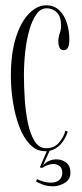

<svg xmlns="http://www.w3.org/2000/svg" viewBox="-20 -546 302 706"><path d="M146 10Q114 10 90.2 -14.8Q66.5 -39.5 51 -80.2Q35.5 -121 27.8 -170Q20 -219 20 -267Q20 -350.5 38.5 -408.2Q57 -466 86.8 -496.2Q116.5 -526.5 150 -526.5Q179 -526.5 198 -508.2Q217 -490 226 -461Q235 -432 235 -400.5Q235 -361.5 215 -361.5Q203.5 -361.5 199 -370.8Q194.5 -380 194.5 -394Q194.5 -409 199.5 -422.8Q204.5 -436.5 204.5 -451.5Q204.5 -484.5 189.2 -500Q174 -515.5 151 -515.5Q129.5 -515.5 113.8 -493.5Q98 -471.5 87.8 -435.2Q77.5 -399 72.8 -355.8Q68 -312.5 68 -269.5Q68 -228.5 71 -182Q74 -135.5 82.5 -94.2Q91 -53 107.2 -27Q123.5 -1 149.5 -1Q180.5 -1 198.2 -23Q216 -45 220.5 -66L229 -61.5Q220.5 -35.5 203.8 -16.2Q187 3 162.5 8.5L138 62.5Q157.5 40 188 40Q208 40 223.5 52Q239 64 239 89.5Q239 113.5 218.2 126.2Q197.5 139 176 139Q153.5 139 136.8 132.5Q120 126 112.5 121.5L116 112.5Q121.5 115.5 136 120.5Q150.5 125.5 168.5 125.5Q187.5 125.5 198.2 115.5Q209 105.5 209 90Q209 72 198.8 64.5Q188.5 57 176 57Q166.5 57 155.2 61.2Q144 65.5 134.5 71.5L126.5 69.5L152 10Q149 10 146 10Z"/></svg>

Font: Imbue 100pt ExtraLight
Style: Regular
Weight: 200
Designer: Tyler Finck
Foundry: Etcetera Type Company
Version: Version 1.102; ttfautohint (v1.8.3)